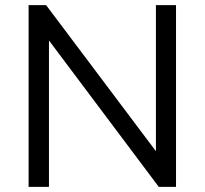

<svg xmlns="http://www.w3.org/2000/svg" viewBox="-20 -725 795 745"><path d="M91 0V-705H159L604 -113H585V-705H663V0H596L152 -592H170V0Z"/></svg>

Font: Nunito Sans 12pt ExtraLight 11pt
Style: Regular
Weight: 400
Version: Version 3.101;gftools[0.9.27]